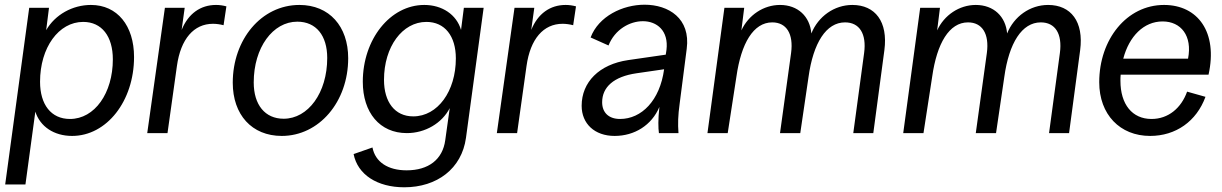

<svg xmlns="http://www.w3.org/2000/svg" viewBox="-20 -565 5189 815"><path d="M2 218H88L130 -91C150 -28 209 12 286 12C433 12 549 -136 549 -323C549 -456 478 -544 366 -544C288 -544 214 -503 176 -437L188 -532H104ZM277 -60C197 -60 150 -121 150 -218C150 -363 229 -472 333 -472C412 -472 459 -411 459 -313C459 -170 382 -60 277 -60Z M605 0H691L731 -285C747 -400 803 -464 884 -464C898 -464 913 -462 929 -458L941 -538C926 -542 912 -544 897 -544C831 -544 779 -507 751 -438L764 -532H680Z M1176 12C1334 12 1458 -132 1458 -318C1458 -453 1378 -544 1251 -544C1089 -544 968 -397 968 -214C968 -78 1049 12 1176 12ZM1184 -61C1105 -61 1057 -120 1057 -215C1057 -363 1138 -473 1242 -473C1322 -473 1369 -414 1369 -319C1369 -171 1288 -61 1184 -61Z M1696 230C1835 230 1940 151 1958 20L2033 -532H1949L1937 -438C1918 -503 1857 -544 1781 -544C1636 -544 1520 -398 1520 -218C1520 -87 1592 0 1707 0C1785 0 1856 -42 1889 -106L1870 30C1859 112 1799 158 1706 158C1627 158 1573 123 1561 61L1481 89C1498 176 1581 230 1696 230ZM1734 -71C1656 -71 1610 -132 1610 -226C1610 -367 1688 -472 1790 -472C1868 -472 1915 -412 1915 -317C1915 -178 1838 -71 1734 -71Z M2089 0H2175L2215 -285C2231 -400 2287 -464 2368 -464C2382 -464 2397 -462 2413 -458L2425 -538C2410 -542 2396 -544 2381 -544C2315 -544 2263 -507 2235 -438L2248 -532H2164Z M2589 12C2673 12 2746 -33 2779 -111C2773 -58 2774 -21 2777 0H2860C2857 -40 2858 -74 2865 -125L2895 -358C2912 -487 2818 -545 2716 -545C2623 -545 2521 -496 2487 -406L2563 -372C2590 -440 2653 -475 2709 -475C2768 -475 2819 -435 2809 -353L2806 -333L2647 -310C2523 -292 2449 -216 2449 -116C2449 -40 2504 12 2589 12ZM2536 -131C2536 -195 2585 -240 2682 -254L2799 -271C2781 -138 2703 -60 2612 -60C2564 -60 2536 -87 2536 -131Z M2983 0H3069L3106 -240C3126 -381 3178 -470 3258 -470C3318 -470 3349 -422 3338 -340L3291 0H3377L3412 -238C3432 -383 3487 -470 3567 -470C3628 -470 3659 -422 3648 -340L3602 0H3687L3734 -352C3750 -473 3695 -544 3598 -544C3521 -544 3453 -495 3424 -423C3418 -495 3367 -544 3291 -544C3221 -544 3157 -501 3127 -436L3139 -532H3055Z M3814 0H3900L3937 -240C3957 -381 4009 -470 4089 -470C4149 -470 4180 -422 4169 -340L4122 0H4208L4243 -238C4263 -383 4318 -470 4398 -470C4459 -470 4490 -422 4479 -340L4433 0H4518L4565 -352C4581 -473 4526 -544 4429 -544C4352 -544 4284 -495 4255 -423C4249 -495 4198 -544 4122 -544C4052 -544 3988 -501 3958 -436L3970 -532H3886Z M4862 12C4971 12 5059 -50 5097 -154L5019 -176C4994 -106 4939 -60 4868 -60C4786 -60 4736 -122 4736 -222C4736 -231 4736 -239 4737 -248H5110C5150 -428 5065 -544 4921 -544C4763 -544 4646 -398 4646 -216C4646 -79 4734 12 4862 12ZM4748 -316C4773 -411 4835 -474 4915 -474C4993 -474 5042 -413 5023 -316Z"/></svg>

Font: Ronzino Oblique
Style: Italic
Weight: 400
Italic angle: -8°
Designer: Nunzio Mazzaferro
Foundry: Collletttivo
Version: Version 1.000;Glyphs 3.3 (3337)